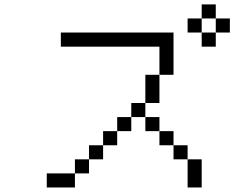

<svg xmlns="http://www.w3.org/2000/svg" viewBox="-20 -832 1040 852"><path d="M1000 -687.5V-750H937.5V-687.5H875V-625H937.5V-687.5ZM312.5 -62.5H187.5V0H312.5ZM312.5 -62.5H375V-125H312.5ZM812.5 -125Q812.5 -125 812.5 0H875Q875 0 875 -125ZM375 -125H437.5V-187.5H375ZM812.5 -125V-187.5H750V-125ZM437.5 -187.5H500V-250H437.5ZM750 -187.5V-250H687.5V-187.5ZM500 -250H562.5V-312.5H500ZM687.5 -250V-312.5H625V-250ZM562.5 -312.5H625V-375H562.5ZM625 -375H687.5Q687.5 -375 687.5 -500H625Q625 -500 625 -375ZM687.5 -500H750V-687.5H250V-625H687.5Q687.5 -625 687.5 -500ZM875 -687.5V-750H812.5V-687.5ZM875 -750H937.5V-812.5H875Z"/></svg>

Font: CalcUnifontExMono
Style: Regular
Weight: 500
Version: Version 15.0.06